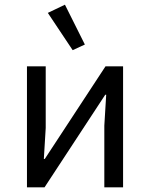

<svg xmlns="http://www.w3.org/2000/svg" viewBox="-20 -799 640 819"><path d="M95 -516H175V-253L167 -121H171L430 -516H505V0H425V-263L433 -395H429L170 0H95ZM184 -744 257 -779 342 -609 290 -585Z"/></svg>

Font: IBM Plex Mono
Style: Regular
Weight: 400
Monospace: yes
Designer: Mike Abbink, Paul van der Laan, Pieter van Rosmalen
Foundry: Bold Monday
Version: Version 2.3